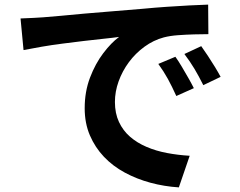

<svg xmlns="http://www.w3.org/2000/svg" viewBox="-20 -766 1040 832"><path d="M69 -686Q99 -687 126 -688.5Q153 -690 167 -691Q198 -693 243.5 -697.5Q289 -702 345.5 -707Q402 -712 466 -717Q530 -722 599 -728Q651 -733 702.5 -736.5Q754 -740 800.5 -742.5Q847 -745 882 -746L883 -618Q856 -618 821 -617Q786 -616 751.5 -613.5Q717 -611 690 -604Q645 -592 606 -563.5Q567 -535 538.5 -496.5Q510 -458 494 -413.5Q478 -369 478 -324Q478 -275 495.5 -237.5Q513 -200 543.5 -173.5Q574 -147 615 -129.5Q656 -112 703.5 -103Q751 -94 802 -91L755 46Q692 42 632.5 26Q573 10 521 -18Q469 -46 430.5 -86.5Q392 -127 369.5 -179.5Q347 -232 347 -297Q347 -369 370 -429.5Q393 -490 427.5 -535.5Q462 -581 496 -606Q468 -602 428.5 -598Q389 -594 343.5 -588.5Q298 -583 251 -577Q204 -571 160.5 -563.5Q117 -556 82 -549ZM740 -520Q753 -502 767.5 -477.5Q782 -453 796 -428.5Q810 -404 820 -384L744 -350Q725 -392 707.5 -424Q690 -456 666 -489ZM852 -566Q865 -548 880.5 -524.5Q896 -501 911 -476.5Q926 -452 936 -433L861 -397Q841 -437 822.5 -468Q804 -499 779 -532Z"/></svg>

Font: Noto Sans JP Thin
Style: Bold
Weight: 700
Version: Version 2.004-H2;hotconv 1.0.118;makeotfexe 2.5.65603